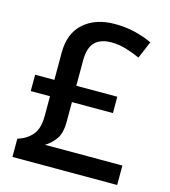

<svg xmlns="http://www.w3.org/2000/svg" viewBox="-108 -810 792 896"><g transform="rotate(15 287.5 -361.5)"><path d="M337 -723Q392 -723 437 -711.5Q482 -700 518 -683L483 -600Q452 -614 416 -625Q380 -636 343 -636Q292 -636 264.5 -609Q237 -582 237 -521V-398H435V-319H237V-226Q237 -167 215 -138Q193 -109 167 -94H541V0H35V-88Q78 -101 104.5 -131.5Q131 -162 131 -225V-319H38V-398H131V-530Q131 -623 187.5 -673Q244 -723 337 -723Z"/></g></svg>

Font: Noto Sans Lao Looped Medium
Style: Regular
Weight: 500
Designer: Mark Frömberg, Ben Mitchell
Foundry: The Fontpad Ltd
Version: Version 1.002; ttfautohint (v1.8.4.7-5d5b)